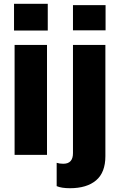

<svg xmlns="http://www.w3.org/2000/svg" viewBox="-20 -817 629 1013"><path d="M57 0V-580H228V0ZM54 -656V-797H232V-656ZM365 -657V-790H537V-657ZM349 176Q304 176 279 165V42Q294 47 314 47Q365 47 365 -9V-580H536V7Q536 93 487 134.5Q438 176 349 176Z"/></svg>

Font: BDO Grotesk ExtraBold
Style: Regular
Weight: 800
Designer: Deni Anggara
Foundry: Lokal Container
Version: Version 2.000